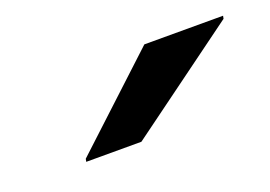

<svg xmlns="http://www.w3.org/2000/svg" viewBox="-40 -812 441 314"><g transform="rotate(-20 180.5 -655.0)"><path d="M69 -581 70 -586 224 -729H361L360 -724L165 -581Z"/></g></svg>

Font: Saira Expanded SemiBold
Style: Italic
Weight: 600
Width: 7
Italic angle: -12°
Designer: Hector Gatti with collaboration of the Omnibus-Type team
Foundry: Omnibus-Type
Version: Version 1.101